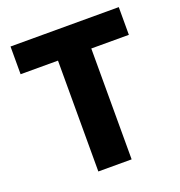

<svg xmlns="http://www.w3.org/2000/svg" viewBox="-134 -858 907 970"><g transform="rotate(-20 320.0 -372.5)"><path d="M230 0H409V-596H611V-745H29V-596H230Z"/></g></svg>

Font: Noto Sans HK Black
Style: Regular
Weight: 900
Designer: Ryoko NISHIZUKA 西塚涼子 (kana, bopomofo & ideographs); Paul D. Hunt (Latin, Greek & Cyrillic); Sandoll Communications 산돌커뮤니
Foundry: Adobe
Version: Version 2.004;hotconv 1.0.118;makeotfexe 2.5.65603